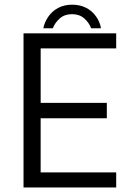

<svg xmlns="http://www.w3.org/2000/svg" viewBox="-20 -812 595 830"><path d="M291.7 -791.7Q325.7 -791.7 351.8 -778.5Q378 -765.3 395.3 -740.8Q412.7 -716.3 416.3 -689.8H374Q365 -714.3 344 -732.6Q323 -750.8 291.7 -750.8Q259.7 -750.8 238.7 -732.6Q217.7 -714.3 208.3 -689.8H167.2Q172.3 -716.3 189.5 -740.8Q206.7 -765.3 232.8 -778.5Q258.8 -791.7 291.7 -791.7ZM81.7 -1.7V-667.8H482.3V-602.8H155.8V-367.3H441.8V-300.7H155.7V-66.7H482.3V-1.7Z"/></svg>

Font: Vivano Light
Style: Regular
Weight: 300
Designer: Joe Prince, Josias Burgherr
Version: Version 2.064;September 19, 2022;FontCreator 14.0.0.2877 64-